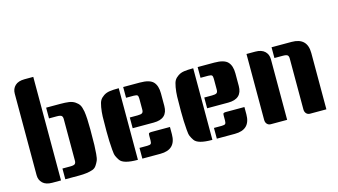

<svg xmlns="http://www.w3.org/2000/svg" viewBox="-82 -1009 2280 1295"><g transform="rotate(-15 1058.0 -361.5)"><path d="M207 0H146Q102 0 79.5 -21.5Q57 -43 57 -77V-646Q57 -680 79.5 -701.5Q102 -723 146 -723H207ZM237 -500H334Q372 -500 396 -496.5Q420 -493 438 -481Q456 -469 465 -454.5Q474 -440 480 -408Q487 -363 487 -282Q487 -201 486 -172.5Q485 -144 482.5 -112Q480 -80 473.5 -65Q467 -50 456.5 -34.5Q446 -19 429 -13Q392 0 334 0H237V-75H291Q317 -75 324.5 -82Q332 -89 332 -104V-395Q332 -411 324.5 -418Q317 -425 291 -425H237Z M744 0H742Q643 0 620 -34Q609 -50 602.5 -65Q596 -80 594 -112Q589 -170 589 -241Q589 -312 590 -343.5Q591 -375 596.5 -407.5Q602 -440 611 -454.5Q620 -469 638 -481Q656 -493 680 -496.5Q704 -500 742 -500H744ZM1010 -158V-107Q1010 0 901 0H775V-75H829Q850 -75 855 -81.5Q860 -88 860 -105V-137Q860 -152 863.5 -154Q867 -156 868 -156.5Q869 -157 873.5 -157.5Q878 -158 880 -158Q945 -158 1010 -158ZM775 -500H891Q960 -500 985 -473Q1010 -446 1010 -393V-305Q1010 -215 912 -215H765V-290H819Q843 -290 851.5 -296Q860 -302 860 -319V-395Q860 -412 855 -418.5Q850 -425 829 -425H775Z M1264 0H1262Q1163 0 1140 -34Q1129 -50 1122.5 -65Q1116 -80 1114 -112Q1109 -170 1109 -241Q1109 -312 1110 -343.5Q1111 -375 1116.5 -407.5Q1122 -440 1131 -454.5Q1140 -469 1158 -481Q1176 -493 1200 -496.5Q1224 -500 1262 -500H1264ZM1530 -158V-107Q1530 0 1421 0H1295V-75H1349Q1370 -75 1375 -81.5Q1380 -88 1380 -105V-137Q1380 -152 1383.5 -154Q1387 -156 1388 -156.5Q1389 -157 1393.5 -157.5Q1398 -158 1400 -158Q1465 -158 1530 -158ZM1295 -500H1411Q1480 -500 1505 -473Q1530 -446 1530 -393V-305Q1530 -215 1432 -215H1285V-290H1339Q1363 -290 1371.5 -296Q1380 -302 1380 -319V-395Q1380 -412 1375 -418.5Q1370 -425 1349 -425H1295Z M1811 -500H1951Q2060 -500 2060 -393V0H1946Q1930 0 1920 -11Q1910 -22 1910 -40V-395Q1910 -411 1902.5 -418Q1895 -425 1869 -425H1811ZM1636 -500H1697Q1741 -500 1763.5 -478.5Q1786 -457 1786 -423V0H1672Q1656 0 1646 -11Q1636 -22 1636 -40Z"/></g></svg>

Font: Keania One
Style: Regular
Weight: 400
Designer: Julia Petretta
Foundry: Julia Petretta
Version: Version 1.003